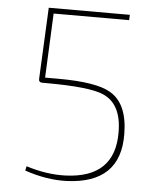

<svg xmlns="http://www.w3.org/2000/svg" viewBox="-51 -733 628 788"><g transform="rotate(5 262.5 -339.0)"><path d="M140 -668 128 -403H182Q339 -403 398 -368Q471 -326 472 -201Q475 3 253 12Q170 15 80 -16L84 -34Q169 -7 247 -10Q449 -18 448 -205Q448 -321 372 -355Q316 -381 132 -381H119Q103 -381 104 -396L118 -690H452L451 -668Z"/></g></svg>

Font: Taylor Sans Thin
Style: Regular
Weight: 100
Italic angle: -8°
Designer: Natanael Gama
Version: Version 1.001 September 8, 2015